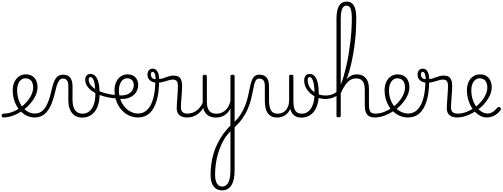

<svg xmlns="http://www.w3.org/2000/svg" viewBox="-99 -1444 6251 2388"><path d="M-60 17Q-69 17 -74 9.5Q-79 2 -78.5 -7Q-78 -16 -72 -23.5Q-66 -31 -54 -31Q0 -31 53 -51Q106 -71 153.5 -105Q201 -139 236 -180Q260 -207 277 -236.5Q294 -266 303.5 -295.5Q313 -325 313 -355Q313 -414 287 -442Q261 -470 215 -470Q205 -470 199.5 -477.5Q194 -485 195 -494.5Q196 -504 202 -511.5Q208 -519 219 -519Q272 -519 305 -496.5Q338 -474 353 -437Q368 -400 368 -358Q368 -324 356.5 -288.5Q345 -253 324 -218.5Q303 -184 274 -152Q232 -104 177.5 -66Q123 -28 62.5 -5.5Q2 17 -60 17Z M331 17Q285 17 244.5 0Q204 -17 170 -48Q136 -79 111 -121.5Q86 -164 72.5 -214.5Q59 -265 59 -321Q59 -364 70.5 -400.5Q82 -437 104 -463.5Q126 -490 155 -504.5Q184 -519 219 -519Q230 -519 235 -511.5Q240 -504 239 -494.5Q238 -485 232 -477.5Q226 -470 215 -470Q198 -470 182.5 -463Q167 -456 154.5 -443Q142 -430 133 -412Q124 -394 119 -371.5Q114 -349 114 -323Q114 -257 132.5 -203.5Q151 -150 182 -111.5Q213 -73 252 -52.5Q291 -32 333 -32Q372 -32 404 -49Q436 -66 460.5 -101Q485 -136 504.5 -188.5Q524 -241 539 -311Q552 -367 565 -406Q578 -445 594.5 -469Q611 -493 633 -504Q655 -515 685 -515Q696 -515 701 -508Q706 -501 705.5 -491.5Q705 -482 699 -474.5Q693 -467 682 -467Q667 -467 654.5 -459Q642 -451 631 -433.5Q620 -416 610 -387.5Q600 -359 591 -317Q573 -237 550 -174.5Q527 -112 496 -69.5Q465 -27 424.5 -5Q384 17 331 17Z M921 19Q885 19 854 5.5Q823 -8 800 -34.5Q777 -61 764 -101Q751 -141 751 -193V-374Q751 -424 733 -445.5Q715 -467 683 -467Q672 -467 666 -474.5Q660 -482 660.5 -491.5Q661 -501 667 -508Q673 -515 685 -515Q714 -515 736 -506.5Q758 -498 773 -480Q788 -462 795.5 -435Q803 -408 803 -370V-204Q803 -160 811 -127Q819 -94 835 -73Q851 -52 874 -41Q897 -30 928 -30Q951 -30 970.5 -36.5Q990 -43 1008 -56.5Q1026 -70 1040.5 -90.5Q1055 -111 1065.5 -138Q1076 -165 1081.5 -199Q1087 -233 1087 -273Q1087 -349 1079 -395.5Q1071 -442 1057 -463.5Q1043 -485 1027 -485Q1015 -485 1010.5 -495Q1006 -505 1010 -515Q1014 -525 1027 -525Q1064 -525 1089.5 -495.5Q1115 -466 1127.5 -410Q1140 -354 1140 -273Q1140 -231 1134 -193.5Q1128 -156 1116 -123.5Q1104 -91 1086 -65Q1068 -39 1043.5 -20Q1019 -1 988.5 9Q958 19 921 19Z M1344 -220Q1291 -223 1237 -234.5Q1183 -246 1133.5 -265.5Q1084 -285 1045 -312.5Q1006 -340 983.5 -375.5Q961 -411 961 -454Q961 -487 979.5 -506Q998 -525 1026 -525Q1039 -525 1043 -515Q1047 -505 1043 -495Q1039 -485 1026 -485Q1016 -485 1010 -477Q1004 -469 1004 -454Q1004 -420 1024.5 -391.5Q1045 -363 1080.5 -340Q1116 -317 1160.5 -300.5Q1205 -284 1252.5 -274.5Q1300 -265 1344 -262Q1352 -261 1356.5 -254.5Q1361 -248 1362 -239.5Q1363 -231 1358.5 -225Q1354 -219 1344 -220Z M1354 -262Q1410 -253 1450 -260.5Q1490 -268 1515.5 -287Q1541 -306 1553 -332Q1565 -358 1565 -385Q1565 -425 1542.5 -447.5Q1520 -470 1484 -470Q1472 -470 1466.5 -477.5Q1461 -485 1462 -494.5Q1463 -504 1470 -511.5Q1477 -519 1489 -519Q1522 -519 1547 -508Q1572 -497 1588 -479Q1604 -461 1612 -437.5Q1620 -414 1620 -388Q1620 -354 1606 -320.5Q1592 -287 1561 -260Q1530 -233 1480 -220.5Q1430 -208 1359 -218Z M1619 17Q1568 17 1523.5 0Q1479 -17 1442.5 -48Q1406 -79 1379.5 -121.5Q1353 -164 1339 -214.5Q1325 -265 1325 -321Q1325 -355 1332.5 -385.5Q1340 -416 1354 -440.5Q1368 -465 1388 -482.5Q1408 -500 1432.5 -509.5Q1457 -519 1485 -519Q1496 -519 1501 -511.5Q1506 -504 1505 -494.5Q1504 -485 1498 -477.5Q1492 -470 1481 -470Q1459 -470 1441 -459.5Q1423 -449 1409.5 -429.5Q1396 -410 1388 -383Q1380 -356 1380 -323Q1380 -257 1400 -203.5Q1420 -150 1454 -111.5Q1488 -73 1531 -52.5Q1574 -32 1619 -32Q1686 -32 1734 -80Q1782 -128 1807.5 -221.5Q1833 -315 1833 -451Q1833 -462 1840 -467Q1847 -472 1856.5 -471.5Q1866 -471 1873 -465Q1880 -459 1880 -449Q1880 -292 1848.5 -188.5Q1817 -85 1759 -34Q1701 17 1619 17Z M2226 17Q2201 17 2178 11Q2155 5 2137 -8.5Q2119 -22 2109 -43.5Q2099 -65 2099 -95Q2099 -123 2101.5 -158Q2104 -193 2106.5 -231.5Q2109 -270 2111.5 -306.5Q2114 -343 2114 -374Q2114 -419 2098.5 -436.5Q2083 -454 2052 -454Q2029 -454 2008 -448Q1987 -442 1964.5 -434.5Q1942 -427 1915 -421.5Q1888 -416 1852 -416Q1817 -416 1790.5 -428.5Q1764 -441 1749.5 -463.5Q1735 -486 1735 -517Q1735 -547 1752 -568.5Q1769 -590 1800 -590Q1830 -590 1848 -570Q1866 -550 1873 -520.5Q1880 -491 1880 -462Q1902 -462 1923.5 -468.5Q1945 -475 1966.5 -483.5Q1988 -492 2011.5 -498Q2035 -504 2061 -504Q2097 -504 2120 -491Q2143 -478 2154.5 -449.5Q2166 -421 2166 -376Q2166 -345 2163.5 -308.5Q2161 -272 2158.5 -235Q2156 -198 2153.5 -165Q2151 -132 2151 -108Q2151 -68 2172 -49.5Q2193 -31 2232 -31Q2243 -31 2248 -23.5Q2253 -16 2252.5 -7Q2252 2 2245.5 9.5Q2239 17 2226 17ZM1837 -459Q1837 -479 1833.5 -500Q1830 -521 1822 -535.5Q1814 -550 1801 -550Q1788 -550 1782.5 -541.5Q1777 -533 1777 -518Q1777 -494 1792 -476.5Q1807 -459 1837 -459Z M2225 17Q2214 17 2208.5 9.5Q2203 2 2203.5 -7Q2204 -16 2211 -23.5Q2218 -31 2231 -31Q2268 -31 2299 -43Q2330 -55 2354 -75Q2378 -95 2396 -120Q2414 -145 2424 -172Q2428 -183 2437 -182.5Q2446 -182 2452 -174.5Q2458 -167 2455 -157Q2444 -124 2424 -93Q2404 -62 2375.5 -37Q2347 -12 2309 2.5Q2271 17 2225 17Z M2663 924Q2595 924 2557.5 874Q2520 824 2520 733Q2520 661 2529.5 593.5Q2539 526 2558 463Q2577 400 2606 341Q2635 282 2674 227Q2690 205 2706 185.5Q2722 166 2737.5 148Q2753 130 2767 118V-96Q2752 -63 2730.5 -41Q2709 -19 2685 -6Q2661 7 2635.5 12.5Q2610 18 2585 18Q2537 18 2500 -1.5Q2463 -21 2442.5 -61.5Q2422 -102 2422 -166V-496Q2422 -505 2428 -509.5Q2434 -514 2447 -514Q2461 -514 2467.5 -509.5Q2474 -505 2474 -496V-171Q2474 -127 2486.5 -95.5Q2499 -64 2525 -47Q2551 -30 2592 -30Q2621 -30 2648 -39Q2675 -48 2698 -66.5Q2721 -85 2739 -115Q2757 -145 2767 -186V-496Q2767 -506 2773.5 -510.5Q2780 -515 2794 -515Q2807 -515 2813 -510.5Q2819 -506 2819 -496V675Q2819 738 2808.5 784.5Q2798 831 2778 862Q2758 893 2729 908.5Q2700 924 2663 924ZM2666 876Q2697 876 2719.5 854.5Q2742 833 2754.5 789.5Q2767 746 2767 682V190Q2759 198 2749 208.5Q2739 219 2729 232Q2719 245 2708 257Q2676 306 2651.5 361Q2627 416 2610 476.5Q2593 537 2584.5 601.5Q2576 666 2576 732Q2576 776 2586.5 809Q2597 842 2617 859Q2637 876 2666 876Z M2799 155Q2794 160 2788.5 154.5Q2783 149 2779.5 137.5Q2776 126 2778.5 114.5Q2781 103 2790 97Q2852 43 2890.5 -16Q2929 -75 2951.5 -134.5Q2974 -194 2986 -249.5Q2998 -305 3008 -353Q3018 -401 3030.5 -437.5Q3043 -474 3065.5 -494.5Q3088 -515 3128 -515Q3139 -515 3144 -508Q3149 -501 3148.5 -491.5Q3148 -482 3142 -474.5Q3136 -467 3125 -467Q3099 -467 3085 -447Q3071 -427 3062.5 -391Q3054 -355 3045 -307Q3036 -259 3021.5 -202.5Q3007 -146 2980.5 -85Q2954 -24 2910.5 37Q2867 98 2799 155Z M3347 18Q3309 18 3281 5Q3253 -8 3233.5 -33.5Q3214 -59 3204.5 -98.5Q3195 -138 3195 -190V-372Q3195 -425 3176 -446Q3157 -467 3125 -467Q3114 -467 3108 -474.5Q3102 -482 3102.5 -491.5Q3103 -501 3109 -508Q3115 -515 3127 -515Q3166 -515 3192.5 -499.5Q3219 -484 3233 -452Q3247 -420 3247 -368V-202Q3247 -159 3252.5 -126.5Q3258 -94 3270.5 -72.5Q3283 -51 3304 -40.5Q3325 -30 3356 -30Q3381 -30 3406 -39Q3431 -48 3451.5 -68.5Q3472 -89 3484.5 -122.5Q3497 -156 3497 -205L3520 -117Q3511 -84 3494 -58.5Q3477 -33 3454.5 -16Q3432 1 3404.5 9.5Q3377 18 3347 18ZM3648 19Q3611 19 3583 5.5Q3555 -8 3536 -34Q3517 -60 3507 -100Q3497 -140 3497 -192V-496Q3497 -506 3503.5 -510.5Q3510 -515 3524 -515Q3537 -515 3543.5 -510.5Q3550 -506 3550 -496V-202Q3550 -159 3554.5 -126.5Q3559 -94 3571 -73Q3583 -52 3603 -41Q3623 -30 3654 -30Q3676 -30 3696 -36.5Q3716 -43 3733.5 -56.5Q3751 -70 3765.5 -90.5Q3780 -111 3790.5 -138Q3801 -165 3807 -199Q3813 -233 3813 -273Q3813 -349 3804.5 -395.5Q3796 -442 3782.5 -463.5Q3769 -485 3753 -485Q3741 -485 3736 -495Q3731 -505 3735.5 -515Q3740 -525 3753 -525Q3790 -525 3815.5 -495.5Q3841 -466 3853.5 -410Q3866 -354 3866 -273Q3866 -231 3860 -193.5Q3854 -156 3842 -123.5Q3830 -91 3812 -65Q3794 -39 3769.5 -20Q3745 -1 3714.5 9Q3684 19 3648 19Z M3946 -213Q3897 -213 3850 -230.5Q3803 -248 3765.5 -279.5Q3728 -311 3706 -353.5Q3684 -396 3684 -446Q3684 -478 3701.5 -501.5Q3719 -525 3752 -525Q3765 -525 3769.5 -515Q3774 -505 3770 -495Q3766 -485 3752 -485Q3740 -485 3734 -476Q3728 -467 3728 -449Q3728 -407 3746 -371.5Q3764 -336 3794.5 -310Q3825 -284 3864.5 -270Q3904 -256 3948 -256Q3978 -256 4006 -262Q4034 -268 4058 -281.5Q4082 -295 4099 -315Q4107 -323 4114 -322Q4121 -321 4125 -314Q4129 -307 4129 -298.5Q4129 -290 4124 -284Q4103 -260 4075 -244.5Q4047 -229 4014.5 -221Q3982 -213 3946 -213Z M4563 17Q4527 17 4502.5 6.5Q4478 -4 4463.5 -24Q4449 -44 4443.5 -72.5Q4438 -101 4438 -137V-326Q4438 -374 4426.5 -406Q4415 -438 4391 -453.5Q4367 -469 4328 -469Q4296 -469 4269.5 -456Q4243 -443 4219.5 -417.5Q4196 -392 4174.5 -354.5Q4153 -317 4132 -268L4112 -284Q4133 -335 4156 -378Q4179 -421 4206 -452.5Q4233 -484 4265.5 -501.5Q4298 -519 4337 -519Q4383 -519 4417 -500Q4451 -481 4470.5 -440.5Q4490 -400 4490 -334V-137Q4490 -82 4506 -56.5Q4522 -31 4569 -31Q4578 -31 4583 -23.5Q4588 -16 4587.5 -7Q4587 2 4581 9.5Q4575 17 4563 17ZM4111 15Q4098 15 4092 10.5Q4086 6 4086 -4V-1210Q4086 -1318 4117.5 -1371Q4149 -1424 4213 -1424Q4254 -1424 4280.5 -1401Q4307 -1378 4319.5 -1332Q4332 -1286 4332 -1219Q4332 -1157 4329 -1089Q4326 -1021 4318.5 -950Q4311 -879 4299.5 -807Q4288 -735 4272.5 -666Q4257 -597 4237 -532Q4217 -467 4192.5 -409Q4168 -351 4139 -303V-4Q4139 6 4132 10.5Q4125 15 4111 15ZM4139 -390Q4159 -439 4176.5 -500Q4194 -561 4210 -631Q4226 -701 4238 -775.5Q4250 -850 4259 -926Q4268 -1002 4272.5 -1076.5Q4277 -1151 4277 -1218Q4277 -1271 4270.5 -1305Q4264 -1339 4249.5 -1356.5Q4235 -1374 4211 -1374Q4187 -1374 4170.5 -1356Q4154 -1338 4146.5 -1301Q4139 -1264 4139 -1207Z M4563 17Q4550 17 4544.5 9.5Q4539 2 4540.5 -7Q4542 -16 4549.5 -23.5Q4557 -31 4569 -31Q4625 -31 4679 -52Q4733 -73 4777 -105Q4785 -110 4791.5 -107Q4798 -104 4802.5 -96.5Q4807 -89 4807 -80.5Q4807 -72 4800 -67Q4766 -43 4726 -24Q4686 -5 4644.5 6Q4603 17 4563 17Z M4780 -106Q4803 -122 4823.5 -140.5Q4844 -159 4861 -180Q4885 -207 4902 -236.5Q4919 -266 4928.5 -295.5Q4938 -325 4938 -355Q4938 -414 4912 -442Q4886 -470 4840 -470Q4830 -470 4824.5 -477.5Q4819 -485 4820 -494.5Q4821 -504 4827 -511.5Q4833 -519 4844 -519Q4897 -519 4930 -496.5Q4963 -474 4978 -437Q4993 -400 4993 -358Q4993 -324 4981.5 -288.5Q4970 -253 4949 -218.5Q4928 -184 4899 -152Q4880 -129 4856.5 -108Q4833 -87 4808 -69Z M4978 17Q4927 17 4882.5 0Q4838 -17 4801.5 -48Q4765 -79 4738.5 -121.5Q4712 -164 4698 -214.5Q4684 -265 4684 -321Q4684 -355 4691.5 -385.5Q4699 -416 4713 -440.5Q4727 -465 4747 -482.5Q4767 -500 4791.5 -509.5Q4816 -519 4844 -519Q4855 -519 4860 -511.5Q4865 -504 4864 -494.5Q4863 -485 4857 -477.5Q4851 -470 4840 -470Q4818 -470 4800 -459.5Q4782 -449 4768.5 -429.5Q4755 -410 4747 -383Q4739 -356 4739 -323Q4739 -257 4759 -203.5Q4779 -150 4813 -111.5Q4847 -73 4890 -52.5Q4933 -32 4978 -32Q5045 -32 5093 -80Q5141 -128 5166.5 -221.5Q5192 -315 5192 -451Q5192 -462 5199 -467Q5206 -472 5215.5 -471.5Q5225 -471 5232 -465Q5239 -459 5239 -449Q5239 -292 5207.5 -188.5Q5176 -85 5118 -34Q5060 17 4978 17Z M5585 17Q5560 17 5537 11Q5514 5 5496 -8.5Q5478 -22 5468 -43.5Q5458 -65 5458 -95Q5458 -123 5460.5 -158Q5463 -193 5465.5 -231.5Q5468 -270 5470.5 -306.5Q5473 -343 5473 -374Q5473 -419 5457.5 -436.5Q5442 -454 5411 -454Q5388 -454 5367 -448Q5346 -442 5323.5 -434.5Q5301 -427 5274 -421.5Q5247 -416 5211 -416Q5176 -416 5149.5 -428.5Q5123 -441 5108.5 -463.5Q5094 -486 5094 -517Q5094 -547 5111 -568.5Q5128 -590 5159 -590Q5189 -590 5207 -570Q5225 -550 5232 -520.5Q5239 -491 5239 -462Q5261 -462 5282.5 -468.5Q5304 -475 5325.5 -483.5Q5347 -492 5370.5 -498Q5394 -504 5420 -504Q5456 -504 5479 -491Q5502 -478 5513.5 -449.5Q5525 -421 5525 -376Q5525 -345 5522.5 -308.5Q5520 -272 5517.5 -235Q5515 -198 5512.5 -165Q5510 -132 5510 -108Q5510 -68 5531 -49.5Q5552 -31 5591 -31Q5602 -31 5607 -23.5Q5612 -16 5611.5 -7Q5611 2 5604.5 9.5Q5598 17 5585 17ZM5196 -459Q5196 -479 5192.5 -500Q5189 -521 5181 -535.5Q5173 -550 5160 -550Q5147 -550 5141.5 -541.5Q5136 -533 5136 -518Q5136 -494 5151 -476.5Q5166 -459 5196 -459Z M5587 17Q5574 17 5568.5 9.5Q5563 2 5564.5 -7Q5566 -16 5573.5 -23.5Q5581 -31 5593 -31Q5649 -31 5703 -52Q5757 -73 5801 -105Q5809 -110 5815.5 -107Q5822 -104 5826.5 -96.5Q5831 -89 5831 -80.5Q5831 -72 5824 -67Q5790 -43 5750 -24Q5710 -5 5668.5 6Q5627 17 5587 17Z M5801 -103Q5825 -120 5846 -139.5Q5867 -159 5885 -180Q5909 -207 5926 -236.5Q5943 -266 5952.5 -296Q5962 -326 5962 -354Q5962 -413 5936 -441.5Q5910 -470 5864 -470Q5843 -470 5824.5 -459.5Q5806 -449 5792 -429Q5778 -409 5770.5 -382Q5763 -355 5763 -322Q5763 -256 5781.5 -202.5Q5800 -149 5830 -111Q5860 -73 5895 -52.5Q5930 -32 5963 -32Q5993 -32 6016 -44Q6039 -56 6057 -73.5Q6075 -91 6088 -106Q6096 -115 6104 -114.5Q6112 -114 6121 -107Q6129 -101 6131.5 -93.5Q6134 -86 6128 -77Q6112 -53 6086 -31.5Q6060 -10 6027 3.5Q5994 17 5956 17Q5918 17 5881.5 0Q5845 -17 5813.5 -48Q5782 -79 5758.5 -121.5Q5735 -164 5721.5 -214.5Q5708 -265 5708 -321Q5708 -355 5715.5 -385.5Q5723 -416 5737 -440.5Q5751 -465 5771 -482.5Q5791 -500 5815.5 -509.5Q5840 -519 5868 -519Q5921 -519 5954 -496.5Q5987 -474 6002 -437Q6017 -400 6017 -358Q6017 -324 6005.5 -288.5Q5994 -253 5973 -218.5Q5952 -184 5923 -152Q5903 -128 5878 -106Q5853 -84 5826 -65Z"/></svg>

Font: Playwrite BE WAL ExtraLight
Style: Regular
Weight: 250
Version: Version 1.002